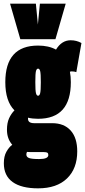

<svg xmlns="http://www.w3.org/2000/svg" viewBox="-20 -809 465 1049"><path d="M188 -160Q158 -160 133 -166Q133 -163 133 -160Q133 -136 167 -136H265Q330 -136 366 -96Q402 -56 402 18Q402 112 346 166Q290 220 188 220Q97 220 49 185.5Q1 151 1 83Q1 45 15 20Q29 -5 47 -18Q18 -51 18 -100Q18 -137 29.5 -162.5Q41 -188 59 -206Q9 -256 9 -360Q9 -560 188 -560Q246 -560 286 -538Q317 -589 366 -589Q398 -589 425 -574L397 -415Q391 -417 385 -418Q379 -419 371 -419Q367 -419 362 -417Q367 -391 367 -360Q367 -160 188 -160ZM188 -286Q196 -286 199.5 -300Q203 -314 203 -360Q203 -407 199.5 -420.5Q196 -434 188 -434Q180 -434 176.5 -420.5Q173 -407 173 -360Q173 -314 176.5 -300Q180 -286 188 -286ZM124 35Q124 49 139 54.5Q154 60 194 60Q244 60 244 38Q244 29 239 25.5Q234 22 220 22H148Q137 22 128 21Q124 25 124 35ZM339 -789 283 -595H91L35 -789H176L187 -675L198 -789Z"/></svg>

Font: Georama ExtraCondensed Black
Style: Regular
Weight: 900
Width: 2
Designer: Jean-Baptiste Levee
Foundry: Production Type
Version: Version 1.000